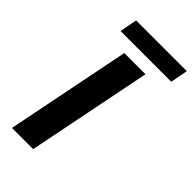

<svg xmlns="http://www.w3.org/2000/svg" viewBox="-269 -968 1044 1044"><g transform="rotate(45 253.0 -445.5)"><path d="M52.2 0 196.3 -719.7H359.4L215.3 0ZM97.2 -790 116.2 -890.6H506.3L487.3 -790Z"/></g></svg>

Font: Reddit Sans ExtraBold
Style: Italic
Weight: 800
Italic angle: -11.25°
Designer: Stephen Hutchings
Version: Version 1.013